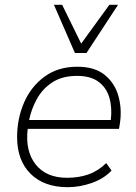

<svg xmlns="http://www.w3.org/2000/svg" viewBox="-20 -769 563 797"><path d="M261 8Q163 8 107 -47.5Q51 -103 51 -200Q51 -277 80 -343.5Q109 -410 165 -451Q221 -492 301 -492Q374 -492 416 -457Q458 -422 472.5 -367Q487 -312 477 -252L474 -234H95Q84 -143 127.5 -87Q171 -31 259 -31Q307 -31 347 -45Q387 -59 421 -92L443 -61Q411 -27 361 -9.5Q311 8 261 8ZM300 -454Q238 -454 197 -427Q156 -400 133 -358Q110 -316 101 -271H440Q446 -322 434 -363.5Q422 -405 389 -429.5Q356 -454 300 -454ZM291 -549 204 -749H238L317 -588L434 -749H470L339 -549Z"/></svg>

Font: Nunito Sans ExtraLight
Style: Italic
Weight: 200
Italic angle: -9°
Designer: Vernon Adams
Foundry: Vernon Adams
Version: Version 3.006; ttfautohint (v1.8.3)